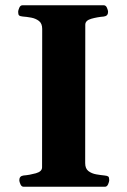

<svg xmlns="http://www.w3.org/2000/svg" viewBox="-20 -713 486 733"><path d="M70.3 0Q62 0 57.9 -9.8Q53.7 -19.5 53.7 -24.9Q53.7 -41 69.8 -43Q93.3 -44.9 116.9 -51.5Q140.6 -58.1 140.6 -74.2L141.1 -602.5Q141.1 -623.5 128.7 -633Q116.2 -642.5 99.1 -645.7Q82 -648.9 66.9 -649.9Q56.6 -650.9 53 -654.1Q49.3 -657.2 49.3 -668Q49.3 -673.3 53.5 -683.1Q57.6 -692.9 65.9 -692.9H376Q384.3 -692.9 388.4 -683.1Q392.6 -673.3 392.6 -668Q392.6 -651.9 376.5 -649.9Q351.6 -647.9 328.6 -641.4Q305.6 -634.8 305.6 -618.7L305.2 -90.3Q305.2 -69.3 317.6 -59.9Q330.1 -50.4 347.4 -47.4Q364.7 -44.4 379.4 -43Q389.6 -42 393.3 -39.1Q397 -36.1 397 -24.9Q397 -19.5 392.8 -9.8Q388.7 0 380.4 0Z"/></svg>

Font: Gelasio
Style: Regular
Weight: 400
Designer: Eben Sorkin
Foundry: Eben Sorkin
Version: Version 1.008